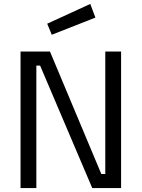

<svg xmlns="http://www.w3.org/2000/svg" viewBox="-20 -952 717 972"><path d="M84 0V-691H233L493 -71H513V-691H593V0H447L183 -620H164V0ZM242 -776 219 -832 437 -932 463 -863Z"/></svg>

Font: Cairo
Style: Regular
Weight: 400
Designer: Mohamed Gaber, Accademia di Belle Arti di Urbino
Foundry: Kief Type Foundry, Accademia di Belle Arti di Urbino
Version: Version 3.120